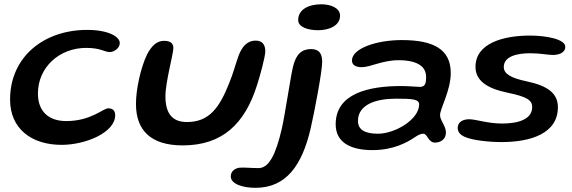

<svg xmlns="http://www.w3.org/2000/svg" viewBox="-20 -646 2668 896"><path d="M267.5 30C380.5 30 517.5 -28 517.5 -108C517.5 -125 510.5 -140.5 485 -140.5C461 -140.5 405 -81 289 -81C205 -81 157 -128 157 -209.5C157 -333 258 -422.5 382 -422.5C450 -422.5 468.5 -403 491.5 -403C514 -403 539 -422.5 539 -445C539 -475.5 484.5 -506.5 387 -506.5C184.5 -506.5 27 -381 27 -181C27 -47.5 124.5 30 267.5 30Z M832.5 32.5C1016 32.5 1122.5 -66 1180 -250.5C1193.5 -292.5 1218 -380 1218 -407.5C1218 -439.5 1202 -456.5 1173 -456.5C1135.5 -456.5 1111 -431 1094 -388C1078.5 -344.5 1067 -300 1050.5 -260.5C1005 -145 957.5 -76.5 852.5 -76.5C780.5 -76.5 752 -120.5 752 -197.5C752 -262.5 789 -394.5 789 -421C789 -439 781 -455.5 746 -455.5C714 -455.5 689 -436 665.5 -390.5C636 -327.5 614.5 -229 614.5 -161C614.5 -37 684.5 32.5 832.5 32.5Z M1465 -505C1516 -505 1567 -526.5 1567 -572.5C1567 -609.5 1522.5 -626 1479.5 -626C1422 -626 1371.5 -603 1371.5 -552.5C1371.5 -518.5 1418.5 -505 1465 -505ZM1172.5 230.5C1315.5 230.5 1389.5 125.5 1429.5 -45.5C1447.5 -124 1483.5 -312.5 1483.5 -357C1483.5 -393.5 1471 -417 1432 -417C1389 -417 1361 -394 1347 -333.5C1334 -276 1310.5 -113.5 1295 -45C1267.5 73 1236 138.5 1186.5 138.5C1149 138.5 1115 134 1094 137C1073 142 1057 154.5 1057 177.5C1057 211 1108.5 230.5 1172.5 230.5Z M1718 54.5C1818.5 54.5 1882 17 1915 -5C1934 -18 1945.5 -22 1955 -22C1975.5 -22 1978 19.5 2010 19.5C2036 19.5 2061 4 2061 -27.5C2061 -58.5 2033.5 -83.5 2033.5 -109C2033.5 -139 2083.5 -223 2083.5 -305.5C2083.5 -416.5 2002.5 -459 1855 -459C1735 -459 1622.5 -419 1622.5 -364C1622.5 -344 1637.5 -332.5 1668.5 -332.5C1709 -332.5 1763.5 -365 1840.5 -365C1884 -365 1921 -357.5 1944 -339.5C1959.5 -327.5 1968.5 -310 1968.5 -286C1968.5 -257 1964 -240.5 1939 -240.5C1932 -240.5 1884 -244.5 1852 -244.5C1702.5 -244.5 1546.5 -211 1546.5 -66C1546.5 21 1619.5 54.5 1718 54.5ZM1743.5 -22C1682.5 -22 1650.5 -41 1650.5 -81.5C1650.5 -160.5 1739 -185.5 1827.5 -185.5C1903.5 -185.5 1936 -183.5 1936 -158.5C1936 -89.5 1825 -22 1743.5 -22Z M2321 17C2452.5 17 2583.5 -21 2583.5 -145.5C2583.5 -210 2537 -245.5 2437.5 -266.5C2363.5 -282 2331 -301.5 2331 -333.5C2331 -383 2393 -397.5 2453.5 -397.5C2501 -397.5 2539 -389.5 2559 -389.5C2585.5 -389.5 2618 -398 2618 -428C2618 -463.5 2527 -480 2453.5 -480C2331.5 -480 2199 -445.5 2199 -334C2199 -271.5 2249.5 -233.5 2350.5 -213C2440 -194.5 2463.5 -178 2463.5 -146.5C2463.5 -85.5 2391 -69.5 2322.5 -69.5C2256 -69.5 2201 -89.5 2169.5 -89.5C2140.5 -89.5 2116 -76.5 2116 -49.5C2116 -30.5 2127 -17 2148.5 -7.5C2186.5 9.5 2264 17 2321 17Z"/></svg>

Font: Gluten
Style: Italic
Weight: 400
Italic angle: -13°
Designer: Tyler Finck
Foundry: Etcetera Type Company
Version: Version 0.920